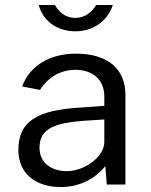

<svg xmlns="http://www.w3.org/2000/svg" viewBox="-20 -743 606 773"><path d="M434 -723H367C354 -699 325 -671 284 -671C236 -671 213 -703 201 -723H136C151 -664 204 -617 284 -617C365 -617 418 -669 434 -723ZM224 10C298 10 359 -20 404 -74L410 0H485V-361C485 -462 418 -527 286 -527C180 -527 100 -478 69 -395L141 -381C177 -436 226 -461 282 -462C355 -462 400 -421 400 -354V-317L305 -310C128 -300 54 -254 54 -139C54 -45 123 10 224 10ZM249 -54C185 -54 139 -89 139 -148C139 -225 198 -248 321 -257L400 -262V-170C399 -111 320 -54 249 -54Z"/></svg>

Font: United Sans
Style: Regular
Weight: 400
Designer: Pablo Impallari, Rodrigo Fuenzalida (Modified by Dan O. Williams)
Version: Version 1.000;PS 001.000;hotconv 1.0.88;makeotf.lib2.5.64775